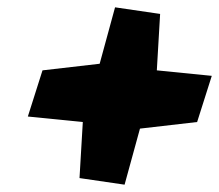

<svg xmlns="http://www.w3.org/2000/svg" viewBox="-20 -617 598 524"><path d="M56 -299 206 -284 197 -131 320 -113 362 -266 518 -284 558 -410 408 -425 417 -579 294 -597 252 -443 96 -425Z"/></svg>

Font: Ember
Style: Ita
Weight: 400
Designer: Stig
Foundry: Cannot Into Space Fonts
Version: Version 0.127